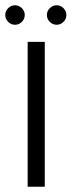

<svg xmlns="http://www.w3.org/2000/svg" viewBox="-29 -709 272 729"><path d="M0 0ZM141 0V-550H76V0ZM-9 -652Q-9 -667 2 -678Q13 -689 28 -689Q43 -689 54 -678Q65 -667 65 -652Q65 -637 54 -626Q43 -615 28 -615Q13 -615 2 -626Q-9 -637 -9 -652ZM149 -652Q149 -667 160 -678Q171 -689 186 -689Q201 -689 212 -678Q223 -667 223 -652Q223 -637 212 -626Q201 -615 186 -615Q171 -615 160 -626Q149 -637 149 -652Z"/></svg>

Font: Cambay Devanagari
Style: Regular
Weight: 400
Designer: Pooja Saxena
Foundry: Pooja Saxena
Version: Version 1.180;PS 001.180;hotconv 1.0.70;makeotf.lib2.5.58329